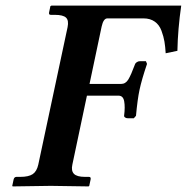

<svg xmlns="http://www.w3.org/2000/svg" viewBox="-20 -666 669 688"><path d="M239.3 -76.2Q234.4 -54.2 244.9 -43.2Q255.4 -32.2 284.7 -32.2H298.8Q306.6 -32.2 304.7 -22.9L299.8 0L297.4 2Q197.8 0 162.1 0L25.4 2L23.9 0L28.8 -22.9Q30.8 -31.7 38.6 -32.2H52.7Q82.5 -32.2 97.2 -42Q111.8 -51.8 117.2 -76.2L222.2 -568.8Q227.1 -592.8 216.6 -602.8Q206.1 -612.8 176.3 -612.8H162.1Q154.3 -612.8 155.8 -621.1L160.6 -644L164.6 -646H629.4Q617.2 -561.5 615.7 -483.9L573.7 -475.1Q572.3 -499 569.3 -516.8Q566.4 -534.7 558.6 -555.9Q550.8 -577.1 534.4 -588.6Q518.1 -600.1 494.6 -600.1H364.7Q350.6 -600.1 344.2 -570.8L300.8 -365.2H413.6Q430.2 -365.2 439.9 -381.3Q449.7 -397.5 463.9 -436Q464.8 -439.5 470 -443.1Q475.1 -446.8 481.9 -446.8H502.9L506.8 -437Q487.8 -380.9 480 -344.2Q472.7 -310.5 467.3 -251L459.5 -242.2H438.5Q431.6 -242.2 427.7 -245.4Q423.8 -248.5 424.8 -252Q428.7 -282.7 425 -303Q421.4 -323.2 404.8 -323.2H291.5Z"/></svg>

Font: Linux Libertine Slanted
Style: Semibold Slanted
Weight: 600
Designer: Philipp H. Poll
Foundry: Philipp H. Poll
Version: Version 5.1.1